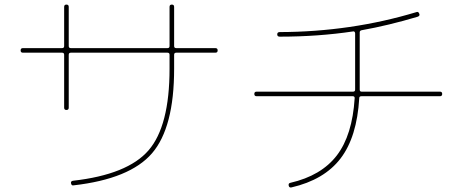

<svg xmlns="http://www.w3.org/2000/svg" viewBox="-20 -790 2040 838"><path d="M80 -560Q70 -560 70 -570Q70 -580 80 -580H251Q260 -580 260 -589V-760Q260 -770 270 -770Q280 -770 280 -760V-589Q280 -580 289 -580H711Q720 -580 720 -589V-760Q720 -770 730 -770Q740 -770 740 -760V-589Q740 -580 749 -580H920Q930 -580 930 -570Q930 -560 920 -560H749Q740 -560 740 -551V-490Q740 -233 643.5 -121Q547 -9 301 19Q292 21 290 10Q288 1 298 -1Q537 -28 628.5 -134Q720 -240 720 -490V-551Q720 -560 711 -560H289Q280 -560 280 -551V-320Q280 -310 270 -310Q260 -310 260 -320V-551Q260 -560 251 -560Z M1100 -370Q1090 -370 1090 -380Q1090 -390 1100 -390H1521Q1530 -390 1530 -399V-430V-645Q1530 -648 1527.5 -651Q1525 -654 1522 -653Q1369 -630 1201 -630Q1190 -630 1190 -640Q1190 -650 1201 -650Q1512 -651 1797 -737Q1806 -741 1810 -730Q1814 -721 1803 -717Q1676 -679 1558 -658Q1550 -656 1550 -649V-430V-399Q1550 -390 1558 -390H1900Q1910 -390 1910 -380Q1910 -370 1900 -370H1557Q1548 -370 1548 -362Q1538 -192 1466.5 -98.5Q1395 -5 1252 28Q1242 30 1240 20Q1238 10 1247 8Q1382 -23 1450 -111.5Q1518 -200 1528 -362Q1528 -370 1520 -370Z"/></svg>

Font: Rounded Mplus 1c Thin
Style: Regular
Weight: 250
Version: Version 1.059.20150529